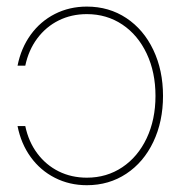

<svg xmlns="http://www.w3.org/2000/svg" viewBox="-20 -543 537 571"><path d="M32.2 -168H55.2Q64.9 -121.6 90.8 -86.9Q116.7 -52.2 154.5 -33.4Q192.4 -14.6 238.3 -14.6Q297.4 -14.6 343.8 -45.7Q390.1 -76.7 416.3 -132.1Q442.4 -187.5 442.4 -257.8Q442.4 -328.1 416.3 -383.5Q390.1 -439 343.8 -470Q297.4 -501 238.3 -501Q192.4 -501 154.5 -482.2Q116.7 -463.4 90.8 -428.7Q64.9 -394 55.2 -347.7H32.2Q42.5 -399.9 71.3 -439.7Q100.1 -479.5 143.3 -501.5Q186.5 -523.4 238.3 -523.4Q304.2 -523.4 355.7 -489.3Q407.2 -455.1 436 -394.5Q464.8 -334 464.8 -257.8Q464.8 -181.6 436 -121.1Q407.2 -60.5 355.7 -26.4Q304.2 7.8 238.3 7.8Q186.5 7.8 143.3 -14.2Q100.1 -36.1 71.3 -75.9Q42.5 -115.7 32.2 -168Z"/></svg>

Font: Intratopia Thin
Style: Regular
Weight: 100
Designer: Rasmus Andersson
Foundry: rsms
Version: Version 3.000;Glyphs 3.2.3 (3260)